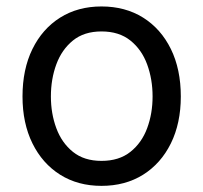

<svg xmlns="http://www.w3.org/2000/svg" viewBox="-20 -573 640 604"><path d="M299.3 11.7Q225.1 11.7 169.2 -23.4Q113.3 -58.6 82 -122.1Q50.8 -185.5 50.8 -269.5Q50.8 -355 82 -418.7Q113.3 -482.4 169.2 -517.6Q225.1 -552.7 299.3 -552.7Q374 -552.7 430.2 -517.6Q486.3 -482.4 517.6 -418.7Q548.8 -355 548.8 -269.5Q548.8 -185.5 517.6 -122.1Q486.3 -58.6 430.2 -23.4Q374 11.7 299.3 11.7ZM299.3 -66.9Q354.5 -66.9 390.1 -95.2Q425.8 -123.5 442.9 -169.7Q460 -215.8 460 -269.5Q460 -323.7 442.9 -370.4Q425.8 -417 390.1 -445.6Q354.5 -474.1 299.3 -474.1Q244.6 -474.1 209.5 -445.6Q174.3 -417 157.2 -370.6Q140.1 -324.2 140.1 -269.5Q140.1 -215.8 157.2 -169.7Q174.3 -123.5 209.5 -95.2Q244.6 -66.9 299.3 -66.9Z"/></svg>

Font: Inter
Style: Regular
Weight: 400
Designer: Rasmus Andersson
Foundry: rsms
Version: Version 4.001;git-9221beed3